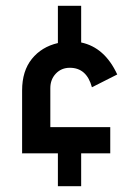

<svg xmlns="http://www.w3.org/2000/svg" viewBox="-20 -640 478 660"><path d="M153 -337V-203H359V-113H259V0H179V-113H55L56 -114V-329Q56 -396 89.5 -437.5Q123 -479 179 -492V-620H259V-494Q340 -477 383 -384L296 -340Q278 -407 220 -407Q191 -407 172 -387Q153 -367 153 -337Z"/></svg>

Font: Gulax
Style: Regular
Weight: 400
Designer: Morgan Gilbert
Foundry: VTF
Version: Version 1.001;hotconv 1.0.109;makeotfexe 2.5.65596